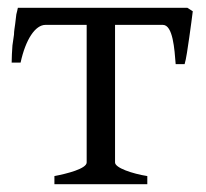

<svg xmlns="http://www.w3.org/2000/svg" viewBox="-20 -474 530 494"><path d="M276 -56V-410H399C425 -410 429 -347 432 -309H455C457 -316 459 -325 461 -338L467 -378C471 -404 474 -431 476 -445L462 -454H26C25 -450 24 -444 22 -437L19 -412C18 -404 16 -394 16 -385L12 -357C11 -342 10 -326 10 -313H33C46 -373 71 -410 97 -410H203V-56C203 -40 152 -27 120 -21V0H359V-21C321 -27 276 -42 276 -56Z"/></svg>

Font: Temporarium
Style: Regular
Weight: 400
Version: Version 1.1